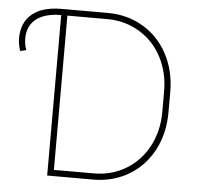

<svg xmlns="http://www.w3.org/2000/svg" viewBox="-51 -764 842 816"><g transform="rotate(5 370.0 -355.5)"><path d="M179.7 0V-684.6Q110.8 -684.6 73.5 -655.5Q36.1 -626.5 36.1 -571.8Q36.1 -546.9 44.9 -523.4L19.5 -517.1Q9.8 -545.4 9.8 -571.8Q9.8 -637.7 53.2 -674.3Q96.7 -710.9 179.7 -710.9H376.5Q459 -710.9 525.9 -671.9Q592.8 -632.8 630.9 -562.3Q668.9 -491.7 669.9 -404.3V-312Q669.9 -223.1 632.6 -151.9Q595.2 -80.6 528.3 -40.5Q461.4 -0.5 378.9 0ZM206.1 -684.6V-26.4H376.5Q451.2 -26.4 512.5 -62.7Q573.7 -99.1 608.4 -164.3Q643.1 -229.5 643.6 -309.1V-400.4Q643.6 -480 609.6 -544.9Q575.7 -609.9 514.9 -646.7Q454.1 -683.6 380.4 -684.6Z"/></g></svg>

Font: Roboto Thin
Style: Regular
Weight: 250
Designer: Google
Version: Version 2.134; 2016